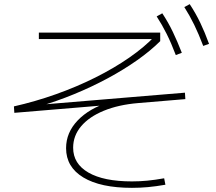

<svg xmlns="http://www.w3.org/2000/svg" viewBox="-20 -875 1040 924"><path d="M615 29Q464 29 381 -21Q298 -71 298 -162Q298 -237 354 -295.5Q410 -354 507 -384L505 -370L49 -332L47 -363Q149 -386 249 -421.5Q349 -457 439 -502Q529 -547 602.5 -598Q676 -649 726 -702L735 -687H167V-718H751V-677Q705 -631 640.5 -585.5Q576 -540 499 -498.5Q422 -457 337 -422Q252 -387 165 -362L161 -370L870 -429L872 -398L645 -379Q550 -371 479.5 -342Q409 -313 370.5 -267.5Q332 -222 332 -164Q332 -87 405.5 -44.5Q479 -2 615 -2Q652 -2 688.5 -5.5Q725 -9 770 -17L776 14Q730 22 692 25.5Q654 29 615 29ZM826 -610Q804 -668 782 -712Q760 -756 734 -796L761 -811Q790 -767 812 -721Q834 -675 855 -621ZM958 -654Q936 -712 914.5 -756Q893 -800 867 -841L893 -855Q922 -811 944 -765Q966 -719 986 -664Z"/></svg>

Font: M PLUS 1 Thin ExtraLight
Style: Regular
Weight: 250
Version: Version 1.001